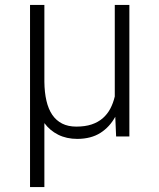

<svg xmlns="http://www.w3.org/2000/svg" viewBox="-20 -548 640 771"><path d="M158.2 -528.3V-219.2Q158.7 -176.8 166.5 -143.3Q174.3 -109.9 189.9 -86.9Q205.6 -64 229.5 -51.8Q253.4 -39.6 286.6 -39.6Q321.8 -39.6 347.9 -48.3Q374 -57.1 392.6 -73.2Q411.1 -89.4 422.9 -111.6Q434.6 -133.8 440.9 -160.6V-528.3H499.5V0H446.3L442.9 -79.1Q420.4 -38.1 383.3 -14.4Q346.2 9.3 291 9.8Q247.1 9.8 213.6 -7.1Q180.2 -23.9 158.2 -53.7V203.1H100.6V-528.3Z"/></svg>

Font: Roboto Mono Light
Style: Regular
Weight: 300
Designer: Google
Version: Version 2.000985; 2015; ttfautohint (v1.3)